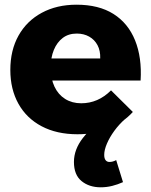

<svg xmlns="http://www.w3.org/2000/svg" viewBox="-20 -566 643 818"><path d="M407 -317Q408 -350 395.5 -373.5Q383 -397 360 -410Q337 -423 307 -423Q272 -423 247.5 -404.5Q223 -386 209.5 -353.5Q196 -321 196 -278Q196 -231 212 -197Q228 -163 257.5 -144.5Q287 -126 326 -126Q398 -126 453 -181L546 -89Q505 -44 445.5 -19Q386 6 310 6Q222 6 157.5 -28Q93 -62 58.5 -124Q24 -186 24 -268Q24 -352 59 -414.5Q94 -477 158 -511.5Q222 -546 306 -546Q401 -546 463.5 -506.5Q526 -467 555.5 -394Q585 -321 579 -223H171V-317ZM454 -85 514 -60Q487 -36 467 -8.5Q447 19 435.5 46Q424 73 424 94Q424 109 430 116.5Q436 124 446 124Q461 124 475 116L504 210Q482 220 458 226Q434 232 409 232Q360 232 327.5 205.5Q295 179 295 124Q295 71 333 22Q371 -27 454 -85Z"/></svg>

Font: Alexandria
Style: Bold
Weight: 700
Designer: Mohamed Gaber
Foundry: Kief Type Foundry
Version: Version 5.100